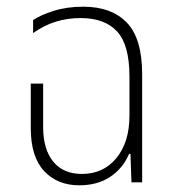

<svg xmlns="http://www.w3.org/2000/svg" viewBox="-20 -545 517 574"><path d="M217 9Q152 9 112 -33.5Q72 -76 72 -162V-295H109V-165Q109 -99 139 -62Q169 -25 225 -25Q289 -25 328 -72.5Q367 -120 367 -199V-316Q367 -411 330 -451Q293 -491 221 -491Q141 -491 79 -446V-485Q101 -500 140.5 -512.5Q180 -525 229 -525Q313 -525 359 -477.5Q405 -430 405 -323V0H373L370 -85H366Q347 -41 309 -16Q271 9 217 9Z"/></svg>

Font: Noto Sans Thai UI Cond ExtLt
Style: Regular
Weight: 200
Width: 3
Designer: Monotype Design Team
Foundry: Monotype Imaging Inc.
Version: Version 2.000; ttfautohint (v1.8.4.7-5d5b)